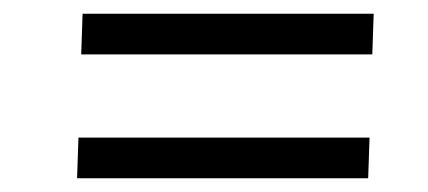

<svg xmlns="http://www.w3.org/2000/svg" viewBox="-20 -443 622 279"><path d="M92 -184 94 -243H517L515 -184ZM98 -364 100 -423H523L521 -364Z"/></svg>

Font: Literata 18pt
Style: Italic
Weight: 400
Italic angle: -2°
Designer: Latin by Veronika Burian and Jose Scaglione. Greek by Irene Vlachou. Cyrillic by Vera Evstafieva
Foundry: TypeTogether
Version: Version 3.103;gftools[0.9.29]